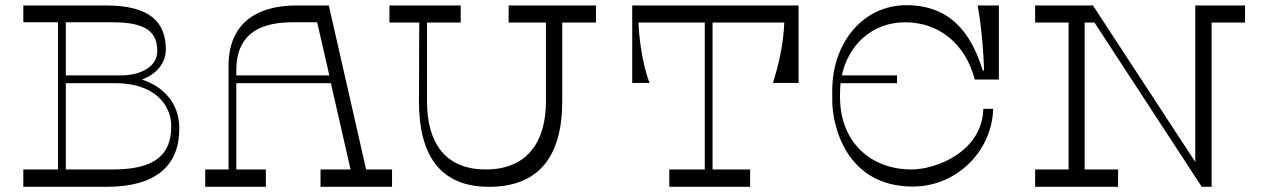

<svg xmlns="http://www.w3.org/2000/svg" viewBox="-20 -721 4895 741"><path d="M672 -227C671 -327 607 -388 528 -414C584 -435 620 -477 620 -530C620 -634 561 -700 388 -700H70V-635H204V-67H70V0H391C580 0 673 -80 672 -227ZM416 -635C550 -635 587 -593 587 -523C587 -464 523 -430 447 -430H234V-635ZM416 -67H234V-400H426C573 -400 640 -319 641 -236C642 -120 573 -67 416 -67Z M1393 -67 1249 -700H1126C956 -700 862 -619 862 -467V-67H772V0H1006V-67H892V-400H1257L1333 -67H1217V0H1493V-67ZM892 -430V-450C892 -575 964 -635 1109 -635H1204L1251 -430Z M2280 -700H1943V-634H2087V-329C2087 -179 2019 -67 1855 -67C1691 -67 1628 -179 1628 -329V-634H1758V-700H1483V-634H1598L1597 -332C1596 -127 1675 0 1867 0C2068 0 2150 -127 2150 -332V-634H2280Z M3061 -699V-700H2420V-401H2487C2468 -449 2448 -539 2444 -634H2700V-67H2563V0H2875V-67H2730V-634H3007C3003 -542 2982 -461 2963 -401H3062V-699Z M3473 -635C3603 -635 3706 -553 3742 -414H3835V-700H3753C3769 -612 3776 -516 3778 -449H3773C3739 -554 3675 -701 3478 -701C3311 -701 3192 -556 3192 -372V-333C3192 -237 3245 -1 3503 -1C3673 -1 3809 -139 3813 -301H3775C3771 -137 3595 -67 3498 -67C3339 -67 3222 -174 3222 -346V-366C3222 -377 3223 -389 3224 -400H3442V-430H3229C3253 -544 3343 -635 3473 -635Z M4785 -700H4593V-96L4198 -700H3975V-634H4104V-67H3975V0H4295V-67H4166V-634H4204L4618 0H4656V-634H4785Z"/></svg>

Font: Space Cowgirl Light
Style: Regular
Weight: 300
Designer: Valery Marier
Foundry: Valery Marier
Version: Version 1.000;hotconv 1.0.109;makeotfexe 2.5.65596